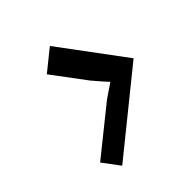

<svg xmlns="http://www.w3.org/2000/svg" viewBox="-164 -829 848 848"><g transform="rotate(-45 259.5 -405.0)"><path d="M495 -405 124 -105 65 -184 284 -360 349 -404 327 -428 290 -471 174 -626 272 -705Z"/></g></svg>

Font: TypoPRO Sinkin Sans
Style: 500 Medium Italic
Weight: 500
Italic angle: -112°
Designer: Keith Bates
Foundry: K-Type
Version: Sinkin Sans (version 1.0)  by Keith Bates   •   © 2014   www